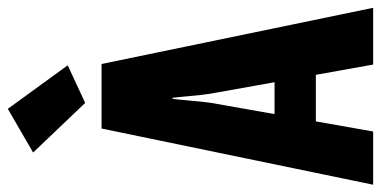

<svg xmlns="http://www.w3.org/2000/svg" viewBox="-272 -732 999 504"><g transform="rotate(-90 228.0 -479.5)"><path d="M-4.4 0H135.3L210.9 -428.2Q213.4 -446.3 216.3 -480Q219.2 -513.7 221.2 -526.9H223.6Q225.6 -513.7 228.5 -480Q231.4 -446.3 234.4 -428.2L311 0H460L312.5 -712.9H143.1ZM96.2 -150.4H357.9L337.9 -258.8H115.7ZM210.4 -755.9 309.1 -801.8 194.8 -959 80.1 -892.6Z"/></g></svg>

Font: Roboto Flex
Style: wght 700 wdth 25 opsz 34 GRAD 0.00 slnt 0.00 XTRA 468 XOPQ 96 YOPQ 79 YTLC 514 YTUC 712 YTAS 750 YTDE -203.00 YTFI 738
Weight: 700
Width: 1
Designer: Berlow after Robertson
Foundry: Google
Version: Version 3.100